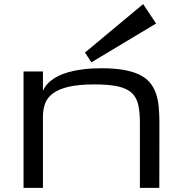

<svg xmlns="http://www.w3.org/2000/svg" viewBox="-20 -908 822 928"><path d="M734.4 -794.4 671.9 -888.2 390.6 -653.8 421.9 -606.9ZM656.2 0V-312.5Q656.2 -364.7 648.4 -400.6Q640.6 -436.5 617.2 -458.5Q593.8 -480.5 550.8 -490.2Q507.8 -500 437.5 -500Q361.3 -500 312.7 -488.8Q264.2 -477.5 236.3 -457Q208.5 -436.5 198 -407.7Q187.5 -378.9 187.5 -343.8V0H93.8V-562.5H187.5V-468.8Q197.8 -492.7 216.8 -510Q235.8 -527.3 259.8 -539.6Q283.7 -551.8 311.5 -559.3Q339.4 -566.9 367.2 -571Q395 -575.2 421.1 -576.7Q447.3 -578.1 468.8 -578.1Q531.2 -578.1 576.4 -570.3Q621.6 -562.5 653.1 -547.4Q684.6 -532.2 703.6 -509.8Q722.7 -487.3 733.2 -457.8Q743.7 -428.2 747.1 -391.8Q750.5 -355.5 750.5 -312.5L750 0Z"/></svg>

Font: Michroma
Style: Regular
Weight: 400
Version: Version 1.000